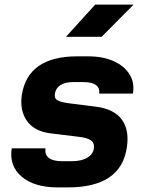

<svg xmlns="http://www.w3.org/2000/svg" viewBox="-20 -805 640 835"><path d="M231 10Q129 10 74 -37Q19 -84 31 -160H178Q174 -132 192.5 -118Q211 -104 249 -104H293Q333 -104 358.5 -118.5Q384 -133 388 -158Q392 -183 375.5 -194.5Q359 -206 323 -210L200 -225Q129 -234 97 -279.5Q65 -325 75 -393Q102 -560 316 -560H363Q428 -560 474.5 -539Q521 -518 543.5 -481.5Q566 -445 558 -398H411Q415 -422 397.5 -435Q380 -448 345 -448H298Q263 -448 243 -435Q223 -422 219 -399Q215 -376 231.5 -368Q248 -360 279 -356L397 -341Q477 -331 510.5 -284Q544 -237 531 -160Q504 10 275 10ZM267 -645 394 -785H561L422 -645Z"/></svg>

Font: JetBrains Mono NL ExtraBold
Style: Italic
Weight: 800
Italic angle: -9°
Monospace: yes
Designer: Philipp Nurullin, Konstantin Bulenkov
Foundry: JetBrains
Version: Version 2.305; ttfautohint (v1.8.4.7-5d5b)